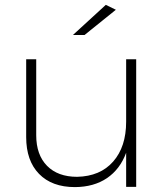

<svg xmlns="http://www.w3.org/2000/svg" viewBox="-20 -763 681 784"><path d="M86.9 -203.1V-521H127.9V-210.9Q127.9 -130.9 172.1 -85.9Q216.3 -41 294.9 -41Q389.2 -43 442.1 -103.3Q495.1 -163.6 495.1 -266.1V-521H536.1V0H495.1V-139.2Q470.2 -71.8 416.7 -35.6Q363.3 0.5 286.1 1Q191.9 1 139.4 -53Q86.9 -106.9 86.9 -203.1ZM277.8 -620.1 412.1 -743.2 453.1 -723.1 325.2 -620.1Z"/></svg>

Font: Trueno UltraLight
Style: Regular
Weight: 250
Designer: Julieta Ulanovsky
Foundry: Julieta Ulanovsky
Version: Version 3.001b | FøM Fix